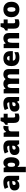

<svg xmlns="http://www.w3.org/2000/svg" viewBox="2941 -3645 944 6866"><g transform="rotate(-90 3413.0 -212.0)"><path d="M336 -563Q441 -563 500 -511Q559 -459 559 -363V0H427L390 -73H386Q363 -44 338.5 -25.5Q314 -7 282 1.5Q250 10 204 10Q132 10 84 -34Q36 -78 36 -169Q36 -258 97.5 -301Q159 -344 276 -349L368 -352V-360Q368 -397 350 -412.5Q332 -428 301 -428Q268 -428 228 -416.5Q188 -405 147 -387L92 -513Q140 -538 200.5 -550.5Q261 -563 336 -563ZM325 -245Q273 -243 251.5 -226.5Q230 -210 230 -180Q230 -152 245 -138.5Q260 -125 285 -125Q320 -125 344.5 -147Q369 -169 369 -204V-247Z M1027 -563Q1119 -563 1171 -489.5Q1223 -416 1223 -278Q1223 -184 1196.5 -119.5Q1170 -55 1124.5 -22.5Q1079 10 1021 10Q963 10 930.5 -11Q898 -32 880 -54H874Q876 -35 878 -13Q880 9 880 38V240H689V-553H844L871 -483H880Q900 -515 934.5 -539Q969 -563 1027 -563ZM955 -413Q913 -413 897.5 -383Q882 -353 880 -294V-279Q880 -213 896 -178.5Q912 -144 956 -144Q992 -144 1010.5 -175.5Q1029 -207 1029 -280Q1029 -353 1010 -383Q991 -413 955 -413Z M1602 -563Q1707 -563 1766 -511Q1825 -459 1825 -363V0H1693L1656 -73H1652Q1629 -44 1604.5 -25.5Q1580 -7 1548 1.5Q1516 10 1470 10Q1398 10 1350 -34Q1302 -78 1302 -169Q1302 -258 1363.5 -301Q1425 -344 1542 -349L1634 -352V-360Q1634 -397 1616 -412.5Q1598 -428 1567 -428Q1534 -428 1494 -416.5Q1454 -405 1413 -387L1358 -513Q1406 -538 1466.5 -550.5Q1527 -563 1602 -563ZM1591 -245Q1539 -243 1517.5 -226.5Q1496 -210 1496 -180Q1496 -152 1511 -138.5Q1526 -125 1551 -125Q1586 -125 1610.5 -147Q1635 -169 1635 -204V-247Z M2289 -563Q2305 -563 2322 -561Q2339 -559 2347 -557L2330 -377Q2320 -379 2305.5 -381Q2291 -383 2265 -383Q2241 -383 2213.5 -376Q2186 -369 2166 -345.5Q2146 -322 2146 -272V0H1955V-553H2097L2127 -465H2136Q2159 -506 2200.5 -534.5Q2242 -563 2289 -563Z M2695 -141Q2721 -141 2742.5 -146.5Q2764 -152 2787 -160V-21Q2756 -8 2721 1Q2686 10 2632 10Q2578 10 2537.5 -7Q2497 -24 2474 -65.5Q2451 -107 2451 -182V-410H2384V-488L2469 -548L2518 -664H2643V-553H2779V-410H2643V-195Q2643 -141 2695 -141Z M3154 -563Q3259 -563 3318 -511Q3377 -459 3377 -363V0H3245L3208 -73H3204Q3181 -44 3156.5 -25.5Q3132 -7 3100 1.5Q3068 10 3022 10Q2950 10 2902 -34Q2854 -78 2854 -169Q2854 -258 2915.5 -301Q2977 -344 3094 -349L3186 -352V-360Q3186 -397 3168 -412.5Q3150 -428 3119 -428Q3086 -428 3046 -416.5Q3006 -405 2965 -387L2910 -513Q2958 -538 3018.5 -550.5Q3079 -563 3154 -563ZM3143 -245Q3091 -243 3069.5 -226.5Q3048 -210 3048 -180Q3048 -152 3063 -138.5Q3078 -125 3103 -125Q3138 -125 3162.5 -147Q3187 -169 3187 -204V-247Z M4182 -563Q4277 -563 4327 -515Q4377 -467 4377 -360V0H4186V-301Q4186 -364 4169 -388.5Q4152 -413 4119 -413Q4073 -413 4055 -372.5Q4037 -332 4037 -258V0H3846V-301Q3846 -361 3830 -387Q3814 -413 3782 -413Q3733 -413 3715.5 -369Q3698 -325 3698 -242V0H3507V-553H3651L3679 -485H3684Q3706 -519 3747.5 -541Q3789 -563 3850 -563Q3911 -563 3950.5 -542.5Q3990 -522 4015 -486H4021Q4047 -523 4088.5 -543Q4130 -563 4182 -563Z M4756 -563Q4877 -563 4947 -500Q5017 -437 5017 -310V-225H4676Q4678 -182 4708.5 -154Q4739 -126 4797 -126Q4849 -126 4892 -136Q4935 -146 4981 -168V-31Q4941 -10 4893.5 0Q4846 10 4774 10Q4690 10 4624.5 -19.5Q4559 -49 4521 -112Q4483 -175 4483 -273Q4483 -373 4517.5 -437Q4552 -501 4613.5 -532Q4675 -563 4756 -563ZM4763 -433Q4729 -433 4706.5 -412Q4684 -391 4680 -345H4844Q4843 -382 4822.5 -407.5Q4802 -433 4763 -433Z M5471 -563Q5557 -563 5611 -515Q5665 -467 5665 -360V0H5474V-302Q5474 -357 5458 -385Q5442 -413 5407 -413Q5353 -413 5334.5 -369Q5316 -325 5316 -242V0H5125V-553H5269L5295 -480H5302Q5328 -519 5370.5 -541Q5413 -563 5471 -563Z M6066 -141Q6092 -141 6113.5 -146.5Q6135 -152 6158 -160V-21Q6127 -8 6092 1Q6057 10 6003 10Q5949 10 5908.5 -7Q5868 -24 5845 -65.5Q5822 -107 5822 -182V-410H5755V-488L5840 -548L5889 -664H6014V-553H6150V-410H6014V-195Q6014 -141 6066 -141Z M6783 -278Q6783 -139 6709 -64.5Q6635 10 6506 10Q6426 10 6364 -23.5Q6302 -57 6266.5 -121.5Q6231 -186 6231 -278Q6231 -415 6305 -489Q6379 -563 6509 -563Q6589 -563 6650.5 -530Q6712 -497 6747.5 -433.5Q6783 -370 6783 -278ZM6425 -278Q6425 -207 6444 -169.5Q6463 -132 6508 -132Q6552 -132 6570.5 -169.5Q6589 -207 6589 -278Q6589 -349 6570.5 -385Q6552 -421 6507 -421Q6464 -421 6444.5 -385Q6425 -349 6425 -278Z"/></g></svg>

Font: Noto Sans Black
Style: Regular
Weight: 900
Designer: Monotype Design Team
Foundry: Monotype Imaging Inc.
Version: Version 2.007